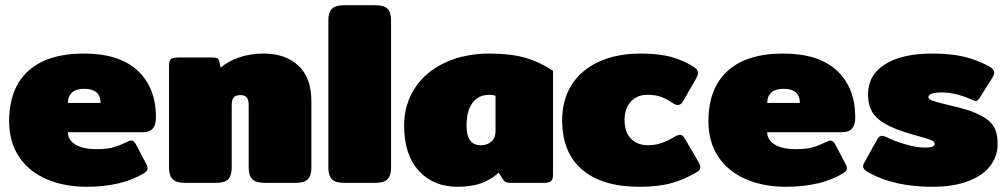

<svg xmlns="http://www.w3.org/2000/svg" viewBox="-20 -700 3854 735"><path d="M15 -236Q15 -362 88.5 -428.5Q162 -495 301 -495Q437 -495 507 -429.5Q577 -364 577 -251Q577 -222 565 -208Q553 -194 528 -194H240Q240 -164 269 -146.5Q298 -129 349 -129Q388 -129 412 -135.5Q436 -142 464 -156Q476 -162 483 -162Q492 -162 500 -148L539 -74Q545 -64 545 -56Q545 -45 531 -37Q446 15 312 15Q226 15 158.5 -14Q91 -43 53 -99.5Q15 -156 15 -236ZM365 -306Q365 -360 302 -360Q271 -360 255.5 -345.5Q240 -331 240 -306Z M627 -57V-447Q627 -467 634.5 -473.5Q642 -480 665 -480H791Q804 -480 810.5 -477.5Q817 -475 819 -466L825 -441Q852 -465 895 -480Q938 -495 990 -495Q1072 -495 1122 -449Q1172 -403 1172 -312V-57Q1172 -28 1158.5 -14Q1145 0 1112 0H993Q960 0 946 -14Q932 -28 932 -57V-297Q932 -317 925 -326.5Q918 -336 901 -336Q882 -336 874.5 -326.5Q867 -317 867 -297V-57Q867 -28 853.5 -14Q840 0 807 0H688Q655 0 641 -14Q627 -28 627 -57Z M1237 -57V-623Q1237 -652 1250.5 -666Q1264 -680 1297 -680H1416Q1450 -680 1463.5 -666.5Q1477 -653 1477 -623V-57Q1477 -28 1463.5 -14Q1450 0 1416 0H1297Q1264 0 1250.5 -14Q1237 -28 1237 -57Z M1527 -219Q1527 -301 1569 -364Q1611 -427 1685.5 -461Q1760 -495 1853 -495Q1933 -495 1988.5 -479.5Q2044 -464 2097 -429V-33Q2097 -13 2089.5 -6.5Q2082 0 2059 0H1933Q1922 0 1916 -3Q1910 -6 1905 -14L1889 -39Q1860 -12 1822 1.5Q1784 15 1731 15Q1639 15 1583 -46.5Q1527 -108 1527 -219ZM1877 -197V-333Q1868 -337 1853 -337Q1812 -337 1789 -306.5Q1766 -276 1766 -219Q1766 -144 1820 -144Q1845 -144 1861 -158Q1877 -172 1877 -197Z M2132 -240Q2132 -317 2168 -374.5Q2204 -432 2272 -463.5Q2340 -495 2434 -495Q2504 -495 2553 -481Q2602 -467 2640 -441Q2652 -432 2652 -421Q2652 -412 2643 -396L2595 -313Q2587 -298 2575 -298Q2566 -298 2553 -307Q2529 -323 2508.5 -330Q2488 -337 2457 -337Q2419 -337 2395 -311Q2371 -285 2371 -240Q2371 -194 2395.5 -169Q2420 -144 2461 -144Q2488 -144 2511 -152Q2534 -160 2560 -175Q2575 -184 2583 -184Q2594 -184 2602 -169L2655 -78Q2661 -68 2661 -61Q2661 -49 2647 -41Q2601 -13 2550.5 1Q2500 15 2429 15Q2285 15 2208.5 -50.5Q2132 -116 2132 -240Z M2692 -236Q2692 -362 2765.5 -428.5Q2839 -495 2978 -495Q3114 -495 3184 -429.5Q3254 -364 3254 -251Q3254 -222 3242 -208Q3230 -194 3205 -194H2917Q2917 -164 2946 -146.5Q2975 -129 3026 -129Q3065 -129 3089 -135.5Q3113 -142 3141 -156Q3153 -162 3160 -162Q3169 -162 3177 -148L3216 -74Q3222 -64 3222 -56Q3222 -45 3208 -37Q3123 15 2989 15Q2903 15 2835.5 -14Q2768 -43 2730 -99.5Q2692 -156 2692 -236ZM3042 -306Q3042 -360 2979 -360Q2948 -360 2932.5 -345.5Q2917 -331 2917 -306Z M3306 -39Q3284 -51 3284 -63Q3284 -70 3290 -80L3339 -168Q3346 -180 3356 -180Q3364 -180 3376 -174Q3403 -160 3446 -147.5Q3489 -135 3521 -135Q3542 -135 3550 -138.5Q3558 -142 3558 -150Q3558 -158 3543.5 -164Q3529 -170 3495 -179Q3485 -182 3475.5 -184.5Q3466 -187 3457 -190Q3374 -215 3338.5 -247.5Q3303 -280 3303 -338Q3303 -414 3369 -454.5Q3435 -495 3548 -495Q3618 -495 3667.5 -483.5Q3717 -472 3765 -447Q3786 -435 3786 -422Q3786 -414 3778 -401L3730 -325Q3722 -313 3715 -313Q3712 -313 3696 -320Q3673 -331 3643 -338.5Q3613 -346 3588 -346Q3534 -346 3534 -328Q3534 -320 3551.5 -314Q3569 -308 3611 -298Q3666 -285 3687 -278Q3732 -262 3756 -245Q3780 -228 3789.5 -205.5Q3799 -183 3799 -147Q3799 -103 3771.5 -66Q3744 -29 3687.5 -7Q3631 15 3548 15Q3404 15 3306 -39Z"/></svg>

Font: Mitr
Style: Bold
Weight: 700
Designer: Thanarat Vachiruckul
Foundry: Cadson Demak
Version: Version 1.003